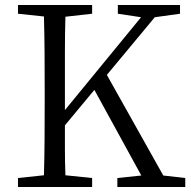

<svg xmlns="http://www.w3.org/2000/svg" viewBox="-20 -749 763 769"><path d="M634 -46 722 -36V0H450V-36L546 -46L358 -389L240 -247Q240 -204 240 -153Q240 -102 242 -47L349 -36V0H52V-36L156 -47Q158 -118 158.5 -191Q159 -264 159 -337V-392Q159 -465 158.5 -538Q158 -611 156 -683L52 -694V-729H349V-694L242 -682Q240 -612 240 -539Q240 -466 240 -392V-308L545 -680L452 -694V-729H701V-694L600 -680L408 -449Z"/></svg>

Font: Shippori Mincho TTF
Style: Regular
Weight: 400
Version: Version 2.100